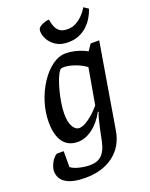

<svg xmlns="http://www.w3.org/2000/svg" viewBox="-179 -803 824 1056"><g transform="rotate(-20 233.0 -275.5)"><path d="M134 168Q61 168 22 144Q-17 120 -17 74Q-17 63 -12.5 49.5Q-8 36 -1.5 24Q5 12 14 2.5Q23 -7 31 -11H71V82Q87 95 119 103Q151 111 183 111Q225 111 250 87.5Q275 64 286 14Q294 -27 301 -59Q308 -91 314 -114Q320 -137 326 -148L322 -151Q292 -95 249.5 -63.5Q207 -32 163 -32Q107 -32 77.5 -72Q48 -112 48 -189Q48 -248 66.5 -305.5Q85 -363 116 -410Q147 -457 185.5 -485Q224 -513 264 -513Q293 -513 326 -504.5Q359 -496 388 -480L413 -517H463L380 -22Q366 68 300.5 118Q235 168 134 168ZM197 -101Q219 -101 253 -125Q287 -149 320 -188L357 -399Q327 -421 291.5 -433Q256 -445 232 -445Q219 -445 214.5 -443.5Q210 -442 205 -436Q193 -420 182.5 -392.5Q172 -365 163.5 -332Q155 -299 149.5 -265Q144 -231 144 -201Q144 -154 159 -127.5Q174 -101 197 -101ZM300 -565Q258 -565 230 -583Q202 -601 188.5 -626.5Q175 -652 175 -673Q175 -681 177 -687Q179 -693 183 -696Q190 -703 201 -708Q212 -713 223.5 -716Q235 -719 242 -719Q245 -699 252 -679.5Q259 -660 275 -647Q291 -634 322 -634Q349 -634 370.5 -645.5Q392 -657 407.5 -672.5Q423 -688 432.5 -701.5Q442 -715 443 -718L470 -700Q469 -696 463 -681.5Q457 -667 445 -647Q433 -627 413.5 -608.5Q394 -590 366 -577.5Q338 -565 300 -565Z"/></g></svg>

Font: Faustina Medium
Style: Italic
Weight: 500
Italic angle: -8°
Designer: Alfonso Garcia
Foundry: http://www.omnibus-type.com
Version: Version 1.200